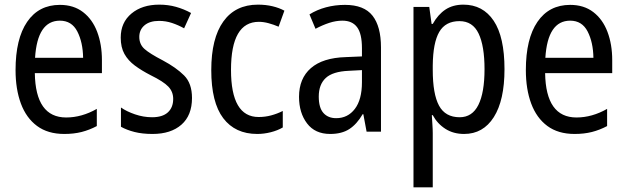

<svg xmlns="http://www.w3.org/2000/svg" viewBox="-20 -567 2700 827"><path d="M238 -546Q297 -546 337.5 -515Q378 -484 398.5 -430Q419 -376 419 -308V-252H130Q133 -61 265 -61Q332 -61 397 -98V-24Q365 -7 331.5 1.5Q298 10 257 10Q186 10 139.5 -24.5Q93 -59 70 -121Q47 -183 47 -265Q47 -400 97 -473Q147 -546 238 -546ZM238 -478Q141 -478 131 -318H338Q337 -385 313 -431.5Q289 -478 238 -478Z M807 -145Q807 -70 761.5 -30Q716 10 637 10Q593 10 559.5 1.5Q526 -7 501 -21V-104Q525 -87 561.5 -74.5Q598 -62 635 -62Q680 -62 703 -83Q726 -104 726 -141Q726 -172 705 -194Q684 -216 629 -243Q590 -263 561 -284.5Q532 -306 516 -334.5Q500 -363 500 -405Q500 -470 546 -508.5Q592 -547 666 -547Q704 -547 738 -537.5Q772 -528 803 -511L773 -445Q748 -459 721 -468Q694 -477 665 -477Q625 -477 602.5 -458Q580 -439 580 -408Q580 -376 602.5 -356Q625 -336 681 -307Q739 -276 773 -242Q807 -208 807 -145Z M1088 10Q993 10 941.5 -58Q890 -126 890 -265Q890 -402 942 -474.5Q994 -547 1091 -547Q1125 -547 1154 -540Q1183 -533 1205 -521L1180 -452Q1159 -461 1137 -467Q1115 -473 1095 -473Q975 -473 975 -266Q975 -63 1094 -63Q1122 -63 1148 -70Q1174 -77 1198 -89V-18Q1176 -5 1146.5 2.5Q1117 10 1088 10Z M1466 -546Q1548 -546 1584.5 -499.5Q1621 -453 1621 -363V0H1559L1545 -75H1542Q1517 -32 1484.5 -11Q1452 10 1402 10Q1337 10 1302.5 -35.5Q1268 -81 1268 -150Q1268 -229 1319 -273.5Q1370 -318 1469 -321L1539 -324V-359Q1539 -422 1518 -450Q1497 -478 1455 -478Q1427 -478 1398 -468.5Q1369 -459 1339 -443L1313 -505Q1345 -525 1384 -535.5Q1423 -546 1466 -546ZM1482 -262Q1413 -259 1383 -231Q1353 -203 1353 -151Q1353 -103 1373 -80.5Q1393 -58 1428 -58Q1478 -58 1508.5 -98Q1539 -138 1539 -213V-265Z M1976 -547Q2060 -547 2106.5 -477.5Q2153 -408 2153 -269Q2153 -135 2107 -62.5Q2061 10 1979 10Q1933 10 1898.5 -12Q1864 -34 1844 -71H1840Q1841 -51 1842.5 -30.5Q1844 -10 1844 6V240H1761V-537H1829L1839 -464H1844Q1867 -505 1899 -526Q1931 -547 1976 -547ZM1959 -476Q1899 -476 1872 -429.5Q1845 -383 1844 -285V-266Q1844 -162 1871 -112Q1898 -62 1960 -62Q2014 -62 2040.5 -115Q2067 -168 2067 -269Q2067 -369 2041.5 -422.5Q2016 -476 1959 -476Z M2436 -546Q2495 -546 2535.5 -515Q2576 -484 2596.5 -430Q2617 -376 2617 -308V-252H2328Q2331 -61 2463 -61Q2530 -61 2595 -98V-24Q2563 -7 2529.5 1.5Q2496 10 2455 10Q2384 10 2337.5 -24.5Q2291 -59 2268 -121Q2245 -183 2245 -265Q2245 -400 2295 -473Q2345 -546 2436 -546ZM2436 -478Q2339 -478 2329 -318H2536Q2535 -385 2511 -431.5Q2487 -478 2436 -478Z"/></svg>

Font: Noto Sans Malayalam Condensed
Style: Regular
Weight: 400
Width: 3
Designer: Jelle Bosma - Monotype Design Team
Foundry: Monotype Imaging Inc.
Version: Version 2.104; ttfautohint (v1.8.4.7-5d5b)